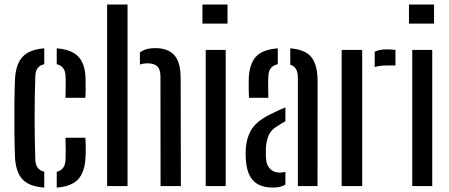

<svg xmlns="http://www.w3.org/2000/svg" viewBox="-20 -820 1978 846"><path d="M46 -128.5Q44 -174.5 43.5 -236Q43 -297.5 43.5 -360Q44 -422.5 46 -470Q49.5 -537.5 79.5 -569.8Q109.5 -602 175 -607V-537Q136 -529 135.5 -482Q132.5 -389.5 132.5 -302Q132.5 -214.5 135.5 -119.5Q136 -72 175 -63.5V6.5Q108 2 78.5 -30.5Q49 -63 46 -128.5ZM268.5 -389Q269.5 -411.5 269.5 -437.2Q269.5 -463 269 -482.5Q268 -528.5 230 -537V-607Q295.5 -602 325.5 -570.2Q355.5 -538.5 357 -473Q357.5 -453.5 357.5 -429.8Q357.5 -406 356 -389ZM230 6.5V-63Q268 -71.5 269 -120Q269.5 -140 269.5 -161.5Q269.5 -183 268.5 -213H356Q357.5 -196.5 357.8 -171.2Q358 -146 357 -128.5Q354 -62.5 324.5 -30.2Q295 2 230 6.5Z M452 0V-800H542V0ZM687.5 0 687 -483Q687 -513.5 673.5 -527.2Q660 -541 630 -541Q611 -541 596.5 -535.5V-589Q621.5 -608 663.5 -608Q720.5 -608 748.2 -576.8Q776 -545.5 776 -476L777 0Z M872 -716V-800H982.5V-716ZM886.5 0V-600H974.5V0Z M1077 -389Q1076 -408 1075.8 -430.2Q1075.5 -452.5 1076 -473Q1078.5 -537 1106.8 -569.2Q1135 -601.5 1204 -607V-537Q1185 -533 1174.2 -520.8Q1163.5 -508.5 1162.5 -484.5Q1161.5 -471 1161.5 -451.8Q1161.5 -432.5 1161.8 -415Q1162 -397.5 1162.5 -389ZM1292.5 0V-478.5Q1292.5 -525 1259 -535V-607Q1327 -601.5 1353.2 -566.8Q1379.5 -532 1379.5 -461L1379 0ZM1063.5 -114.5Q1062.5 -126.5 1062.2 -139Q1062 -151.5 1063 -164Q1066.5 -218.5 1092.5 -255.8Q1118.5 -293 1187 -324Q1198.5 -330 1211.5 -335.8Q1224.5 -341.5 1237.5 -346.5V-285.5Q1230 -282 1222.2 -277Q1214.5 -272 1205.5 -266.5Q1173 -248 1162.5 -220.5Q1152 -193 1151.5 -163Q1151 -149.5 1151.2 -140Q1151.5 -130.5 1152 -120.5Q1154.5 -92 1170.2 -75.8Q1186 -59.5 1213.5 -59.5Q1227 -59.5 1237.5 -63V-6.5Q1216.5 6.5 1183.5 6.5Q1126 6.5 1097 -22.8Q1068 -52 1063.5 -114.5Z M1631 -524.5V-592Q1651.5 -602.5 1684 -602.5Q1704 -602.5 1722.5 -600V-531.5H1685Q1652.5 -531.5 1631 -524.5ZM1485.5 0V-600H1576V0Z M1782 -716V-800H1892.5V-716ZM1796.5 0V-600H1884.5V0Z"/></svg>

Font: Big Shoulders Stencil Text Medium
Style: Regular
Weight: 500
Designer: Patric King
Foundry: XO Type Co
Version: Version 1.000